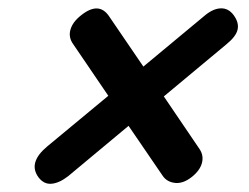

<svg xmlns="http://www.w3.org/2000/svg" viewBox="-20 -571 596 460"><path d="M72 -146.5Q46.5 -181.5 93.5 -220.5L239.5 -341.5L155.5 -465Q143.5 -481.5 148.8 -500Q154 -518.5 174.5 -534.5Q216.5 -568 241 -532.5L323.5 -411.5L471.5 -534.5Q491 -550.5 509.2 -551Q527.5 -551.5 540 -534.5Q553 -516.5 549.2 -500Q545.5 -483.5 522 -464.5L372.5 -340L458 -214Q468.5 -198.5 463.8 -180.5Q459 -162.5 439.5 -147Q418.5 -130.5 399.2 -132.8Q380 -135 370 -149.5L288 -269.5L144 -149.5Q122.5 -132.5 103.8 -130.8Q85 -129 72 -146.5Z"/></svg>

Font: Fraunces 72pt SuperSoft
Style: Bold Italic
Weight: 700
Italic angle: -16°
Version: Version 1.000;[0bf87f6ff]